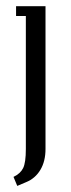

<svg xmlns="http://www.w3.org/2000/svg" viewBox="-20 -404 232 624"><path d="M23.9 170.9Q46.4 160.2 55.2 142.3Q64 124.5 64 80.1V-352.1H32.2V-383.8H127.9V80.1Q127.9 120.1 111.3 147.9Q94.7 175.8 64.9 188L36.1 200.2Z"/></svg>

Font: Gawaa
Style: Regular
Weight: 400
Designer: T. Christopher White
Version: Version 1.0